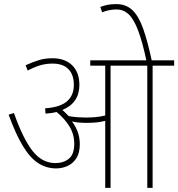

<svg xmlns="http://www.w3.org/2000/svg" viewBox="-20 -916 869 936"><path d="M369 -213Q369 -171 352.5 -145Q336 -119 309.5 -107Q283 -95 254 -95Q206 -95 166.5 -120.5Q127 -146 92 -203.5Q57 -261 22 -357L48 -365Q92 -240 138.5 -180.5Q185 -121 250 -121Q290 -121 316 -142.5Q342 -164 342 -215Q342 -262 318 -300.5Q294 -339 256 -370Q231 -364 202 -362L200 -388Q273 -393 306.5 -422Q340 -451 340 -502Q340 -552 313.5 -579Q287 -606 236 -606Q204 -606 175.5 -597.5Q147 -589 115 -572L105 -598Q140 -614 170 -623Q200 -632 236 -632Q297 -632 332 -597.5Q367 -563 367 -502Q367 -414 284 -380Q292 -373 300 -365Q308 -357 315 -350Q337 -346 359 -344.5Q381 -343 399 -343Q420 -343 444.5 -345Q469 -347 493 -353V-596H420V-622H829V-596H724V0H698V-596H519V0H493V-327Q471 -321 448 -319Q425 -317 404 -317Q385 -317 366 -318.5Q347 -320 331 -324Q349 -300 359 -272.5Q369 -245 369 -213ZM695 -615Q674 -714 652.5 -769.5Q631 -825 606 -847.5Q581 -870 548 -870Q529 -870 510.5 -866Q492 -862 478 -856L469 -882Q484 -888 502.5 -892Q521 -896 547 -896Q594 -896 625 -867Q656 -838 678 -776Q700 -714 721 -615Z"/></svg>

Font: Noto Sans SemiCondensed Thin
Style: Regular
Weight: 100
Width: 4
Designer: Monotype Design Team
Foundry: Monotype Imaging Inc.
Version: Version 2.013; ttfautohint (v1.8.4.7-5d5b)